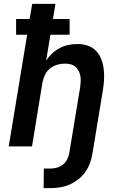

<svg xmlns="http://www.w3.org/2000/svg" viewBox="-20 -755 640 990"><path d="M205 215 206 114H241Q257 114 273.5 109.5Q290 105 304 94Q318 83 326 67Q334 51 337 35L393 -303Q395 -318 396 -333Q397 -348 394.5 -362.5Q392 -377 385.5 -389.5Q379 -402 368.5 -411Q358 -420 344 -423.5Q330 -427 315 -427Q295 -427 274.5 -421Q254 -415 237.5 -401.5Q221 -388 212 -369Q203 -350 199 -330L145 0H25L120 -576H63V-657H133L146 -735H266L253 -657H339V-576H240L218 -443Q231 -463 249.5 -480Q268 -497 289.5 -508Q311 -519 333.5 -523.5Q356 -528 379 -528Q407 -528 432.5 -519.5Q458 -511 475.5 -492.5Q493 -474 502.5 -449Q512 -424 515 -397Q518 -370 516.5 -342.5Q515 -315 510 -287L457 35Q453 60 444.5 84Q436 108 421 130Q406 152 384.5 169Q363 186 339 196.5Q315 207 290 211Q265 215 240 215Z"/></svg>

Font: Iosevka Aile
Style: Bold Italic
Weight: 700
Italic angle: -9°
Designer: Belleve Invis
Foundry: Belleve Invis
Version: Version 28.0.1; ttfautohint (v1.8.4)